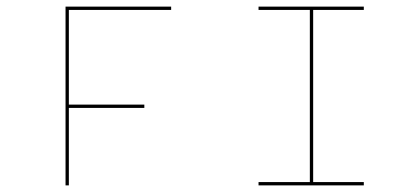

<svg xmlns="http://www.w3.org/2000/svg" viewBox="-20 -650 1263 580"><path d="M178 -90V-630H497V-620H188V-334H416V-324H188V-90ZM1079 -90H761V-100H916V-620H761V-630H1079V-620H926V-100H1079Z"/></svg>

Font: Bungee Hairline
Style: Regular
Weight: 400
Designer: David Jonathan Ross
Foundry: David Jonathan Ross
Version: Version 1.001;PS 1.0;hotconv 1.0.72;makeotf.lib2.5.5900